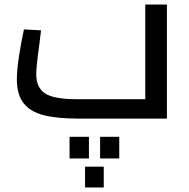

<svg xmlns="http://www.w3.org/2000/svg" viewBox="-20 -520 829 842"><path d="M54 0ZM712 -500V0H321Q229 0 171 -15Q113 -30 83.5 -67.5Q54 -105 54 -172Q54 -214 63.5 -275Q73 -336 85 -391L160 -387L151 -313Q139 -229 139 -194Q139 -136 177.5 -110.5Q216 -85 316 -85H617V-500ZM285 80H370V175H285ZM419 80H503V175H419ZM353 211H435V302H353Z"/></svg>

Font: sheba-seeBold
Style: Regular
Weight: 600
Designer: Mohamed Galeb, the designers
Foundry: Kief Type Foundry
Version: Version 2.010; ttfautohint (v1.5.33-1714) -l 8 -r 50 -G 200 